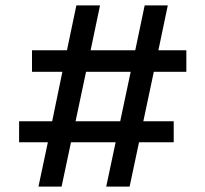

<svg xmlns="http://www.w3.org/2000/svg" viewBox="-20 -694 763 714"><path d="M427 -243 466 -427H300L261 -243ZM51 -165V-243H174L212 -427H99V-507H229L264 -674H352L317 -507H483L518 -674H604L569 -507H673V-427H552L513 -243H626V-165H497L462 0H375L410 -165H244L209 0H123L158 -165Z"/></svg>

Font: Hind Mysuru Medium
Style: Regular
Weight: 500
Designer: Manushi Parikh, Hitesh Malaviya
Foundry: Indian Type Foundry
Version: Version 0.703;PS 1.0;hotconv 1.0.86;makeotf.lib2.5.63406